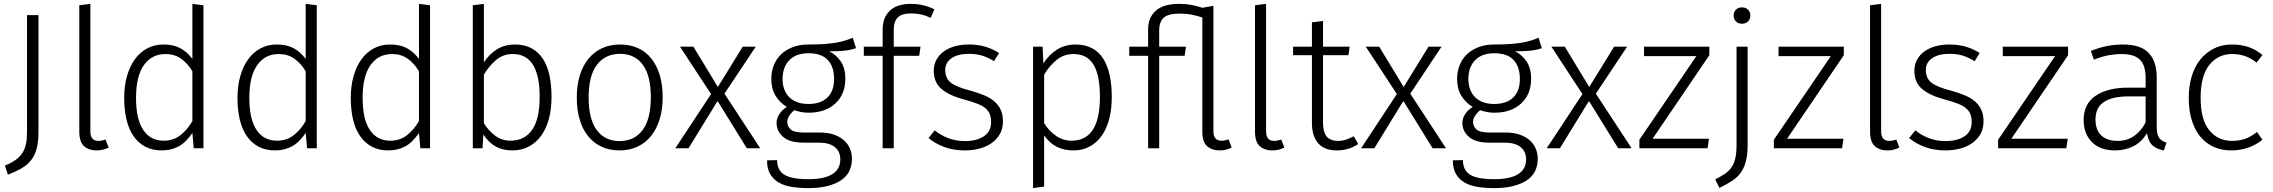

<svg xmlns="http://www.w3.org/2000/svg" viewBox="-20 -763 11697 988"><path d="M5 89Q38 76 59.5 60.5Q81 45 94.5 25Q108 5 113.5 -21.5Q119 -48 119 -82V-685H178V-84Q178 -34 169 0.5Q160 35 141 60Q122 85 92 102.5Q62 120 21 136Z M445 -743V-88Q445 -38 486 -38Q497 -38 506 -40Q515 -42 523 -45L539 -4Q512 11 476 11Q438 11 413 -10.5Q388 -32 388 -86V-736Z M970 -743 1027 -736V0H977L970 -79Q936 -29 898 -9Q860 11 812 11Q764 11 728 -8Q692 -27 667.5 -62Q643 -97 631 -147Q619 -197 619 -259Q619 -321 633.5 -371.5Q648 -422 674 -458Q700 -494 737.5 -514Q775 -534 821 -534Q872 -534 907 -515.5Q942 -497 970 -460ZM970 -396Q945 -438 911 -461.5Q877 -485 832 -485Q761 -485 720.5 -428Q680 -371 680 -259Q680 -150 717 -94.5Q754 -39 822 -39Q872 -39 908 -67Q944 -95 970 -140Z M1553 -743 1610 -736V0H1560L1553 -79Q1519 -29 1481 -9Q1443 11 1395 11Q1347 11 1311 -8Q1275 -27 1250.5 -62Q1226 -97 1214 -147Q1202 -197 1202 -259Q1202 -321 1216.5 -371.5Q1231 -422 1257 -458Q1283 -494 1320.5 -514Q1358 -534 1404 -534Q1455 -534 1490 -515.5Q1525 -497 1553 -460ZM1553 -396Q1528 -438 1494 -461.5Q1460 -485 1415 -485Q1344 -485 1303.5 -428Q1263 -371 1263 -259Q1263 -150 1300 -94.5Q1337 -39 1405 -39Q1455 -39 1491 -67Q1527 -95 1553 -140Z M2136 -743 2193 -736V0H2143L2136 -79Q2102 -29 2064 -9Q2026 11 1978 11Q1930 11 1894 -8Q1858 -27 1833.5 -62Q1809 -97 1797 -147Q1785 -197 1785 -259Q1785 -321 1799.5 -371.5Q1814 -422 1840 -458Q1866 -494 1903.5 -514Q1941 -534 1987 -534Q2038 -534 2073 -515.5Q2108 -497 2136 -460ZM2136 -396Q2111 -438 2077 -461.5Q2043 -485 1998 -485Q1927 -485 1886.5 -428Q1846 -371 1846 -259Q1846 -150 1883 -94.5Q1920 -39 1988 -39Q2038 -39 2074 -67Q2110 -95 2136 -140Z M2463 0H2413V-736L2470 -743V-442Q2499 -486 2538.5 -510Q2578 -534 2630 -534Q2678 -534 2713.5 -515.5Q2749 -497 2772.5 -462Q2796 -427 2807 -377Q2818 -327 2818 -264Q2818 -202 2804.5 -151.5Q2791 -101 2765 -65Q2739 -29 2701.5 -9Q2664 11 2616 11Q2568 11 2532 -8.5Q2496 -28 2467 -71ZM2619 -485Q2569 -485 2532.5 -454Q2496 -423 2470 -379V-129Q2494 -90 2528.5 -64.5Q2563 -39 2607 -39Q2679 -39 2718 -94.5Q2757 -150 2757 -264Q2757 -485 2619 -485Z M2948 -261Q2948 -324 2963.5 -374.5Q2979 -425 3008 -460.5Q3037 -496 3078 -515Q3119 -534 3171 -534Q3222 -534 3263 -515.5Q3304 -497 3332 -461.5Q3360 -426 3375 -376Q3390 -326 3390 -263Q3390 -200 3374.5 -149.5Q3359 -99 3330.5 -63.5Q3302 -28 3261 -8.5Q3220 11 3168 11Q3116 11 3075.5 -8Q3035 -27 3006.5 -62Q2978 -97 2963 -147.5Q2948 -198 2948 -261ZM3171 -486Q3095 -486 3052 -430Q3009 -374 3009 -261Q3009 -150 3051 -93.5Q3093 -37 3168 -37Q3244 -37 3286.5 -93.5Q3329 -150 3329 -263Q3329 -374 3287.5 -430Q3246 -486 3171 -486Z M3671 -241 3523 0H3455L3639 -279L3479 -523H3548L3673 -317H3675L3802 -523H3869L3708 -281L3892 0H3823L3674 -241Z M3979 61Q3979 113 4016 136Q4053 159 4140 159Q4221 159 4262.5 133.5Q4304 108 4304 57Q4304 16 4275.5 -6.5Q4247 -29 4194 -29H4114Q4043 -29 4009.5 -59Q3976 -89 3976 -130Q3976 -153 3989.5 -174.5Q4003 -196 4029 -213Q3993 -234 3971 -270Q3949 -306 3949 -357Q3949 -395 3962 -427.5Q3975 -460 3999.5 -483.5Q4024 -507 4059.5 -520.5Q4095 -534 4139 -534Q4186 -534 4221 -536.5Q4256 -539 4282.5 -543.5Q4309 -548 4329.5 -554.5Q4350 -561 4368 -569L4385 -515Q4356 -505 4324 -502Q4292 -499 4247 -499Q4284 -481 4307 -446Q4330 -411 4330 -358Q4330 -278 4278.5 -230.5Q4227 -183 4141 -183Q4121 -183 4103 -186.5Q4085 -190 4068 -196Q4053 -185 4042 -168Q4031 -151 4031 -137Q4031 -113 4048.5 -97Q4066 -81 4117 -81H4199Q4241 -81 4272 -70Q4303 -59 4323.5 -40.5Q4344 -22 4354 2.5Q4364 27 4364 53Q4364 130 4303.5 167.5Q4243 205 4140 205Q4095 205 4056 199Q4017 193 3988.5 177Q3960 161 3943.5 133Q3927 105 3927 62ZM4272 -357Q4272 -420 4239.5 -454.5Q4207 -489 4140 -489Q4076 -489 4041.5 -453Q4007 -417 4007 -357Q4007 -297 4042 -262.5Q4077 -228 4140 -228Q4203 -228 4237.5 -261Q4272 -294 4272 -357Z M4425 -523H4522V-612Q4522 -672 4558.5 -707.5Q4595 -743 4667 -743Q4701 -743 4730.5 -736Q4760 -729 4788 -715L4769 -671Q4742 -684 4717.5 -689Q4693 -694 4670 -694Q4620 -694 4599.5 -673Q4579 -652 4579 -609V-523H4717L4710 -476H4579V0H4522V-476H4425Z M5095 -448Q5067 -466 5036.5 -476Q5006 -486 4964 -486Q4909 -486 4876.5 -463.5Q4844 -441 4844 -403Q4844 -360 4873 -337.5Q4902 -315 4972 -297Q5012 -286 5043.5 -273Q5075 -260 5096.5 -241.5Q5118 -223 5129.5 -198Q5141 -173 5141 -139Q5141 -100 5124.5 -72Q5108 -44 5081 -25.5Q5054 -7 5018.5 2Q4983 11 4945 11Q4886 11 4838 -7Q4790 -25 4758 -53L4790 -92Q4821 -67 4860 -52Q4899 -37 4945 -37Q5005 -37 5042.5 -61.5Q5080 -86 5080 -134Q5080 -158 5073.5 -175Q5067 -192 5051.5 -205.5Q5036 -219 5009 -229.5Q4982 -240 4941 -251Q4866 -271 4825.5 -304.5Q4785 -338 4785 -399Q4785 -429 4798 -454Q4811 -479 4835 -497Q4859 -515 4892 -524.5Q4925 -534 4965 -534Q5014 -534 5052.5 -522Q5091 -510 5121 -490Z M5349 -437Q5381 -485 5422 -509.5Q5463 -534 5515 -534Q5563 -534 5598.5 -515.5Q5634 -497 5656.5 -462Q5679 -427 5690 -377Q5701 -327 5701 -264Q5701 -202 5688 -151.5Q5675 -101 5649.5 -65Q5624 -29 5587.5 -9Q5551 11 5503 11Q5457 11 5419.5 -7Q5382 -25 5353 -66V197L5296 205V-523H5345ZM5353 -129Q5377 -90 5413.5 -64.5Q5450 -39 5494 -39Q5640 -39 5640 -264Q5640 -376 5607 -430.5Q5574 -485 5504 -485Q5454 -485 5416.5 -454Q5379 -423 5353 -379Z M5791 -523H5888V-612Q5888 -672 5927 -707.5Q5966 -743 6049 -743Q6084 -743 6110 -738Q6136 -733 6167 -723L6224 -733V-88Q6224 -39 6265 -39Q6276 -39 6285 -41Q6294 -43 6302 -46L6318 -4Q6291 11 6255 11Q6217 11 6192 -10.5Q6167 -32 6167 -86V-673Q6134 -684 6107.5 -688.5Q6081 -693 6051 -693Q5990 -693 5967.5 -671Q5945 -649 5945 -609V-523H6083L6076 -476H5945V0H5888V-476H5791Z M6495 -743V-88Q6495 -38 6536 -38Q6547 -38 6556 -40Q6565 -42 6573 -45L6589 -4Q6562 11 6526 11Q6488 11 6463 -10.5Q6438 -32 6438 -86V-736Z M6634 -523H6731V-648L6788 -655V-523H6925L6919 -479H6788V-133Q6788 -84 6806.5 -61Q6825 -38 6867 -38Q6887 -38 6906.5 -44.5Q6926 -51 6946 -62L6969 -22Q6946 -6 6918 2.5Q6890 11 6859 11Q6795 11 6763 -26Q6731 -63 6731 -129V-479H6634Z M7200 -241 7052 0H6984L7168 -279L7008 -523H7077L7202 -317H7204L7331 -523H7398L7237 -281L7421 0H7352L7203 -241Z M7508 61Q7508 113 7545 136Q7582 159 7669 159Q7750 159 7791.5 133.5Q7833 108 7833 57Q7833 16 7804.5 -6.5Q7776 -29 7723 -29H7643Q7572 -29 7538.5 -59Q7505 -89 7505 -130Q7505 -153 7518.5 -174.5Q7532 -196 7558 -213Q7522 -234 7500 -270Q7478 -306 7478 -357Q7478 -395 7491 -427.5Q7504 -460 7528.5 -483.5Q7553 -507 7588.5 -520.5Q7624 -534 7668 -534Q7715 -534 7750 -536.5Q7785 -539 7811.5 -543.5Q7838 -548 7858.5 -554.5Q7879 -561 7897 -569L7914 -515Q7885 -505 7853 -502Q7821 -499 7776 -499Q7813 -481 7836 -446Q7859 -411 7859 -358Q7859 -278 7807.5 -230.5Q7756 -183 7670 -183Q7650 -183 7632 -186.5Q7614 -190 7597 -196Q7582 -185 7571 -168Q7560 -151 7560 -137Q7560 -113 7577.5 -97Q7595 -81 7646 -81H7728Q7770 -81 7801 -70Q7832 -59 7852.5 -40.5Q7873 -22 7883 2.5Q7893 27 7893 53Q7893 130 7832.5 167.5Q7772 205 7669 205Q7624 205 7585 199Q7546 193 7517.5 177Q7489 161 7472.5 133Q7456 105 7456 62ZM7801 -357Q7801 -420 7768.5 -454.5Q7736 -489 7669 -489Q7605 -489 7570.5 -453Q7536 -417 7536 -357Q7536 -297 7571 -262.5Q7606 -228 7669 -228Q7732 -228 7766.5 -261Q7801 -294 7801 -357Z M8155 -241 8007 0H7939L8123 -279L7963 -523H8032L8157 -317H8159L8286 -523H8353L8192 -281L8376 0H8307L8158 -241Z M8767 0H8416V-44L8709 -474H8440V-523H8776V-479L8484 -49H8774Z M8944 -641Q8924 -641 8912.5 -653Q8901 -665 8901 -683Q8901 -701 8912.5 -713Q8924 -725 8944 -725Q8964 -725 8975.5 -713Q8987 -701 8987 -683Q8987 -665 8975.5 -653Q8964 -641 8944 -641ZM8973 -523V-20Q8973 34 8963.5 69Q8954 104 8936 128Q8918 152 8891 169Q8864 186 8828 204L8806 160Q8834 146 8855 132Q8876 118 8889.5 99Q8903 80 8909.5 52Q8916 24 8916 -18V-523Z M9459 0H9108V-44L9401 -474H9132V-523H9468V-479L9176 -49H9466Z M9660 -743V-88Q9660 -38 9701 -38Q9712 -38 9721 -40Q9730 -42 9738 -45L9754 -4Q9727 11 9691 11Q9653 11 9628 -10.5Q9603 -32 9603 -86V-736Z M10141 -448Q10113 -466 10082.5 -476Q10052 -486 10010 -486Q9955 -486 9922.5 -463.5Q9890 -441 9890 -403Q9890 -360 9919 -337.5Q9948 -315 10018 -297Q10058 -286 10089.5 -273Q10121 -260 10142.5 -241.5Q10164 -223 10175.5 -198Q10187 -173 10187 -139Q10187 -100 10170.5 -72Q10154 -44 10127 -25.5Q10100 -7 10064.5 2Q10029 11 9991 11Q9932 11 9884 -7Q9836 -25 9804 -53L9836 -92Q9867 -67 9906 -52Q9945 -37 9991 -37Q10051 -37 10088.5 -61.5Q10126 -86 10126 -134Q10126 -158 10119.5 -175Q10113 -192 10097.5 -205.5Q10082 -219 10055 -229.5Q10028 -240 9987 -251Q9912 -271 9871.5 -304.5Q9831 -338 9831 -399Q9831 -429 9844 -454Q9857 -479 9881 -497Q9905 -515 9938 -524.5Q9971 -534 10011 -534Q10060 -534 10098.5 -522Q10137 -510 10167 -490Z M10613 0H10262V-44L10555 -474H10286V-523H10622V-479L10330 -49H10620Z M11028 -78Q11000 -31 10957 -10Q10914 11 10863 11Q10787 11 10744.5 -32Q10702 -75 10702 -146Q10702 -228 10763.5 -270Q10825 -312 10931 -312H11021V-364Q11021 -426 10992 -455.5Q10963 -485 10896 -485Q10867 -485 10832.5 -479Q10798 -473 10755 -456L10739 -501Q10787 -520 10827 -527Q10867 -534 10904 -534Q10997 -534 11037.5 -490Q11078 -446 11078 -367V-114Q11078 -71 11090.5 -54Q11103 -37 11128 -29L11115 11Q11080 5 11058 -13.5Q11036 -32 11028 -77ZM11021 -267H10934Q10849 -267 10806 -238Q10763 -209 10763 -149Q10763 -95 10792.5 -66.5Q10822 -38 10877 -38Q10926 -38 10962.5 -64Q10999 -90 11021 -133Z M11592 -441Q11563 -464 11532.5 -474.5Q11502 -485 11466 -485Q11394 -485 11349 -429Q11304 -373 11304 -259Q11304 -146 11349 -92Q11394 -38 11466 -38Q11502 -38 11532.5 -48.5Q11563 -59 11594 -84L11622 -44Q11589 -17 11548 -3Q11507 11 11462 11Q11411 11 11370.5 -7.5Q11330 -26 11301.5 -61Q11273 -96 11258 -146Q11243 -196 11243 -259Q11243 -321 11258.5 -371.5Q11274 -422 11303.5 -458Q11333 -494 11374 -514Q11415 -534 11466 -534Q11511 -534 11549 -521.5Q11587 -509 11622 -480Z"/></svg>

Font: Jldddboxgfspflltxgxzjzlszac
Style: Regular
Weight: 300
Designer: Carrois Corporate & Edenspiekermann
Foundry: Carrois Corporate GbR & Edenspiekermann AG
Version: Version 2.001